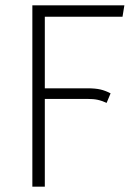

<svg xmlns="http://www.w3.org/2000/svg" viewBox="-20 -704 514 724"><path d="M149 -641V-371H310Q340 -371 359 -366.5Q378 -362 397 -352L382 -316Q365 -324 349 -327.5Q333 -331 309 -331H149V0H102V-684H449L442 -641Z"/></svg>

Font: Fira Sans Condensed ExtraLight
Style: Regular
Weight: 275
Width: 3
Designer: Carrois Corporate & Edenspiekermann AG
Foundry: Carrois Corporate GbR & Edenspiekermann AG
Version: Version 4.203